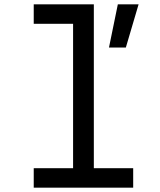

<svg xmlns="http://www.w3.org/2000/svg" viewBox="-20 -868 740 888"><path d="M136 -848H414V-90H596V0H136V-90H318V-758H136ZM484 -648 525 -848H621L562 -648Z"/></svg>

Font: Martian Mono Light
Style: Regular
Weight: 300
Monospace: yes
Designer: Roman Shamin
Foundry: Evil Martians
Version: Version 1.000; ttfautohint (v1.8.4.7-5d5b)